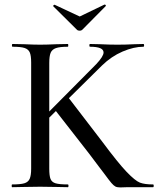

<svg xmlns="http://www.w3.org/2000/svg" viewBox="-20 -817 692 838"><path d="M35 -613Q32 -613 32 -619Q32 -625 35 -625L85 -624Q129 -622 155 -622Q183 -622 227 -624L276 -625Q278 -625 278 -619Q278 -613 276 -613Q241 -613 224 -607Q207 -601 201 -586.5Q195 -572 195 -542V-81Q195 -50 200.5 -36Q206 -22 222.5 -17Q239 -12 276 -12Q279 -12 279 -6Q279 0 276 0Q244 0 226 -1L155 -2L85 -1Q66 0 33 0Q31 0 31 -6Q31 -12 33 -12Q69 -12 86 -17Q103 -22 109.5 -36.5Q116 -51 116 -81V-544Q116 -574 110 -588Q104 -602 87.5 -607.5Q71 -613 35 -613ZM218 -340 278 -392 426 -199Q496 -105 533 -66.5Q570 -28 590.5 -20Q611 -12 648 -12Q651 -12 651 -6Q651 0 648 0H536L505 1Q491 1 483.5 -3Q476 -7 466.5 -18Q457 -29 435 -59Q426 -70 411 -90.5Q396 -111 370 -145ZM432 -588Q432 -613 373 -613Q370 -613 370 -619Q370 -625 373 -625L417 -624Q457 -622 493 -622Q529 -622 567 -624L606 -625Q609 -625 609 -619Q609 -613 606 -613Q564 -613 515 -592Q466 -571 425 -531L168 -277L143 -278L400 -537Q432 -571 432 -588ZM212 -791Q212 -793 215 -795Q218 -797 219 -796L328 -745L436 -797H437Q440 -797 441.5 -794.5Q443 -792 441 -790L339 -687Q335 -683 328 -683Q320 -683 316 -687L213 -789Z"/></svg>

Font: Cormorant Unicase Medium
Style: Regular
Weight: 500
Designer: Christian Thalmann (Catharsis Fonts)
Foundry: Catharsis Fonts
Version: Version 4.000